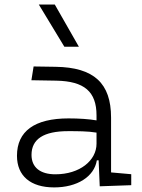

<svg xmlns="http://www.w3.org/2000/svg" viewBox="-20 -815 626 845"><path d="M418.9 4.9 557.6 0V-48.3L468.8 -56.2V-297.4C468.8 -448.7 393.6 -518.6 224.6 -521L127.9 -522.5L118.2 -461.9L228 -460C350.1 -457.5 404.8 -412.6 404.8 -307.1V-285.2C371.1 -291 328.1 -293.9 281.7 -293.9C132.3 -293.9 54.7 -237.8 54.7 -129.4C54.7 -41 114.3 9.8 218.3 9.8C319.3 9.8 394.5 -37.1 406.2 -109.4H414.1ZM404.8 -231.4V-182.6C404.8 -108.9 331.5 -47.9 223.6 -47.9C156.7 -47.9 118.7 -78.6 118.7 -133.3C118.7 -203.1 172.4 -237.8 279.8 -237.8C320.3 -237.8 366.7 -237.8 404.8 -231.4ZM263.2 -609.4H327.1L221.2 -794.9H150.9Z"/></svg>

Font: Cascadia Code PL Light
Style: Regular
Weight: 300
Monospace: yes
Designer: Aaron Bell
Foundry: Saja Typeworks
Version: Version 2404.023